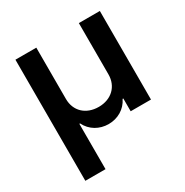

<svg xmlns="http://www.w3.org/2000/svg" viewBox="-171 -684 987 1024"><g transform="rotate(-30 323.0 -172.0)"><path d="M187.5 200.3V-78.8H191.8C216.6 -28.4 266.3 0.7 323.2 0.7C379.3 0.7 429.7 -28.4 453.8 -78.8H458.1V0H583.1V-545.5H453.8V-229.4C453.8 -156.2 401.3 -105.1 323.2 -105.1C244.3 -105.1 191.8 -155.5 191.8 -229.4V-545.5H63.2V200.3Z"/></g></svg>

Font: Riot Sans 2.0
Style: Bold
Weight: 600
Designer: Rasmus Andersson
Foundry: rsms
Version: Version 3.006;hotconv 1.0.109;makeotfexe 2.5.65596